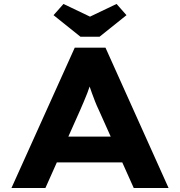

<svg xmlns="http://www.w3.org/2000/svg" viewBox="-20 -938 898 958"><path d="M37.2 0 352.9 -700H506.4L821.1 0H647.3L472.8 -389.4Q462.9 -409.9 454.4 -431.6Q445.9 -453.3 438.2 -474.6Q430.4 -496 423.3 -517.5Q416.3 -539 410.3 -559.4L444.6 -559.8Q437.7 -537.1 430.7 -515.8Q423.6 -494.5 415.5 -473.3Q407.3 -452.1 398.3 -431.2Q389.3 -410.3 379.6 -387.7L206.6 0ZM184.6 -127.8 238.9 -256.5H615.9L652.2 -127.8ZM381.5 -754.7 247.2 -862.3 296.7 -918.3 444.1 -847.8H414.1L561.6 -918.3L611.1 -862.3L476.7 -754.7Z"/></svg>

Font: Lexend Giga
Style: Regular
Weight: 400
Designer: Bonnie Shaver-Troup, Thomas Jockin
Foundry: Lexend
Version: Version 1.007